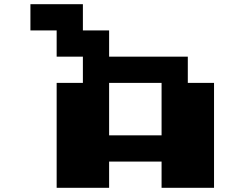

<svg xmlns="http://www.w3.org/2000/svg" viewBox="-20 -895 1165 915"><path d="M125 -875H375V-750H500V-625H875V-500H1000V0H750V-125H500V0H250V-500H375V-625H250V-750H125ZM500 -500V-250H750V-500Z"/></svg>

Font: Dogica Pixel
Style: Bold
Weight: 700
Designer: Roberto Mocci
Version: Version 001.000